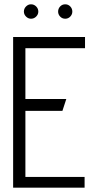

<svg xmlns="http://www.w3.org/2000/svg" viewBox="-20 -872 443 892"><path d="M124 -852Q111 -852 101 -842Q91 -832 91 -818Q91 -805 101 -795Q111 -785 124 -785Q138 -785 148 -795Q158 -805 158 -818Q158 -832 148 -842Q138 -852 124 -852ZM283 -852Q269 -852 259.5 -842Q250 -832 250 -818Q250 -805 259.5 -795Q269 -785 283 -785Q297 -785 306.5 -795Q316 -805 316 -818Q316 -832 306.5 -842Q297 -852 283 -852ZM41 0H373V-50H98V-357H270L288 -412H98V-648H375V-700H41Z"/></svg>

Font: Advent Pro
Style: Regular
Weight: 400
Designer: VivaRado, Andreas Kalpakidis
Foundry: VivaRado, Andreas Kalpakidis
Version: Version 3.000